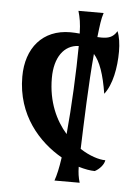

<svg xmlns="http://www.w3.org/2000/svg" viewBox="-49 -625 524 723"><g transform="rotate(5 213.0 -263.5)"><path d="M29.3 -320.8C29.3 -174.8 117.2 -79.6 203.6 -30.3C197.3 12.7 191.9 35.6 184.1 58.6H279.3C273.4 38.6 271 22.5 270.5 -1C293.9 5.9 314.9 9.8 332 9.8C349.1 1 365.7 -17.1 368.2 -34.2C343.8 -34.2 308.1 -45.4 272 -68.8C275.4 -168 280.3 -318.4 290.5 -429.2C314 -403.3 330.6 -356 342.3 -283.2C371.6 -320.3 383.8 -385.7 383.8 -446.3C383.8 -475.1 379.9 -502.4 371.6 -522.5C356.9 -497.1 336.9 -493.2 313 -493.2C307.6 -493.2 302.7 -493.2 297.9 -493.7C303.2 -538.6 305.7 -562.5 313.5 -585.9H218.3C225.6 -559.6 229.5 -541 230.5 -501C219.2 -502 207.5 -502.9 195.3 -502.9C90.3 -502.9 29.3 -428.7 29.3 -320.8ZM214.4 -119.6C172.9 -167 140.6 -234.9 140.6 -325.2C140.6 -403.3 175.3 -452.1 231 -454.1C230.5 -358.4 224.1 -223.1 214.4 -119.6Z"/></g></svg>

Font: Amarante
Style: Regular
Weight: 400
Designer: Karolina Lach
Foundry: Sorkin Type Co.
Version: Version 1.001